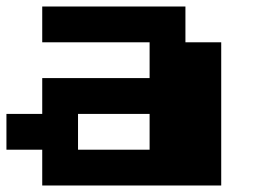

<svg xmlns="http://www.w3.org/2000/svg" viewBox="-20 -798 818 596"><path d="M222.2 -333.3H444.4V-444.4H222.2ZM111.1 -222.2V-333.3H0V-444.4H111.1V-555.6H444.4V-666.7H111.1V-777.8H555.6V-666.7H666.7V-222.2Z"/></svg>

Font: Pixeloid Sans
Style: Bold
Weight: 700
Monospace: yes
Designer: GGBot
Version: 0.3